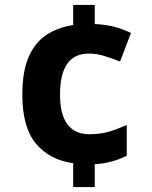

<svg xmlns="http://www.w3.org/2000/svg" viewBox="-20 -744 612 774"><path d="M362 -647Q409 -645 444.5 -635Q480 -625 508 -611L464 -496Q429 -510 398.5 -519Q368 -528 338 -528Q222 -528 222 -363Q222 -281 252.5 -242Q283 -203 338 -203Q385 -203 418.5 -213Q452 -223 491 -240V-116Q460 -101 428.5 -92.5Q397 -84 362 -82V10H275V-86Q178 -100 124 -166Q70 -232 70 -362Q70 -456 95.5 -514.5Q121 -573 167.5 -603.5Q214 -634 275 -643V-724H362Z"/></svg>

Font: Noto Sans Ol Chiki
Style: Bold
Weight: 700
Designer: Monotype Design Team, Lewis McGuffie
Foundry: Monotype Imaging Inc.
Version: Version 2.003; ttfautohint (v1.8.4.7-5d5b)